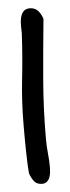

<svg xmlns="http://www.w3.org/2000/svg" viewBox="-47 -605 231 632"><g transform="rotate(-5 69.0 -288.5)"><path d="M26.4 -37.1Q24.4 -59.6 23.9 -79.1Q23.4 -98.6 22.9 -117.7Q22.5 -136.7 22.5 -155.8Q22.5 -174.8 22.5 -197.3Q22.5 -273.4 30.8 -348.1Q39.1 -422.9 43 -499Q43 -507.8 42.5 -522Q42 -536.1 44.9 -549.3Q47.9 -562.5 55.7 -570.8Q63.5 -579.1 80.1 -578.1Q95.7 -576.2 104.5 -565.4Q113.3 -554.7 118.2 -540Q108.4 -441.4 100.1 -343.3Q91.8 -245.1 91.8 -144.5Q91.8 -121.1 94.2 -97.7Q96.7 -74.2 96.7 -50.8Q96.7 -43 95.7 -34.2Q94.7 -25.4 91.8 -17.6Q88.9 -9.8 82.5 -4.4Q76.2 1 66.4 1Q48.8 1 40 -10.7Q31.2 -22.5 26.4 -37.1Z"/></g></svg>

Font: Covered By Your Grace
Style: Regular
Weight: 400
Designer: Kimberly Geswein
Foundry: Kimberly Geswein
Version: Version 1.0